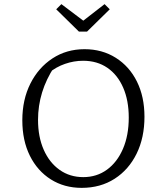

<svg xmlns="http://www.w3.org/2000/svg" viewBox="-20 -900 785 929"><path d="M375 9Q291 9 226 -32Q161 -73 124.5 -146.5Q88 -220 88 -318Q88 -418 127 -495.5Q166 -573 234 -617.5Q302 -662 389 -662Q474 -662 540 -620.5Q606 -579 642.5 -505.5Q679 -432 679 -335Q679 -234 641 -156.5Q603 -79 534.5 -35Q466 9 375 9ZM383 -43Q448 -43 497.5 -79Q547 -115 575 -180Q603 -245 603 -331Q603 -414 576 -476Q549 -538 499.5 -572Q450 -606 382 -606Q338 -606 294.5 -591Q251 -576 215 -546L243 -577Q164 -457 164 -320Q164 -238 191.5 -175.5Q219 -113 268.5 -78Q318 -43 383 -43ZM362 -747 252 -855 277 -880 383 -800 486 -880 511 -855 401 -747Z"/></svg>

Font: Piazzolla Thin Light
Style: Regular
Weight: 300
Version: Version 2.005